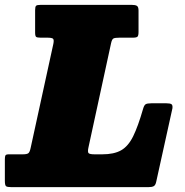

<svg xmlns="http://www.w3.org/2000/svg" viewBox="-65 -770 760 790"><path d="M-45 -26V-115Q-45 -126.5 -42.5 -130.8Q-40 -135 -28.5 -135H28.5Q45.5 -135 51.5 -139.5Q57.5 -144 61 -161L154.5 -589.5Q158 -606.5 153 -610.8Q148 -615 129 -615H102Q88 -615 83.8 -618.2Q79.5 -621.5 79.5 -636V-728Q79.5 -742.5 83.5 -746.2Q87.5 -750 102.5 -750H476.5Q491.5 -750 498.2 -746Q505 -742 505 -726.5V-639Q505 -623.5 500.8 -619.2Q496.5 -615 481.5 -615H427.5Q408.5 -615 402 -611.8Q395.5 -608.5 392 -592L299 -163.5Q295 -145.5 299.2 -140.2Q303.5 -135 324.5 -135H355.5Q404 -135 433.2 -151.5Q462.5 -168 482.8 -209Q503 -250 524 -323Q528 -337 534.2 -341Q540.5 -345 557.5 -345H620Q635 -345 640.5 -341.2Q646 -337.5 644.5 -324.5L577.5 -21Q574.5 -7.5 567.2 -3.8Q560 0 545.5 0H-18.5Q-35.5 0 -40.2 -4Q-45 -8 -45 -26Z"/></svg>

Font: Besley* Narrow Fatface
Style: Italic
Weight: 900
Width: 4
Italic angle: -13°
Designer: Owen Earl
Foundry: indestructible type*
Version: Version 3.000; ttfautohint (v1.8.3)